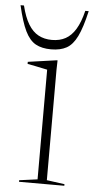

<svg xmlns="http://www.w3.org/2000/svg" viewBox="-83 -750 384 783"><g transform="rotate(5 108.5 -359.0)"><path d="M139 -507 138 -469V-16.5L211 -6.5V0H25.5V-6.5L100 -16.5V-465.5Q94.5 -466.5 81 -469.5Q67.5 -472.5 50.8 -475.8Q34 -479 18.5 -482V-490.5L135 -507ZM108.5 -588Q140.5 -588 164.2 -601Q188 -614 205.2 -642.5Q222.5 -671 234 -718H248Q232.5 -650 214.8 -613.8Q197 -577.5 171.8 -563.5Q146.5 -549.5 108.5 -549.5Q70.5 -549.5 45.2 -563.5Q20 -577.5 2.2 -613.8Q-15.5 -650 -31 -718H-17Q-5.5 -671 11.8 -642.5Q29 -614 53 -601Q77 -588 108.5 -588Z"/></g></svg>

Font: Newsreader 60pt ExtraLight
Style: Regular
Weight: 250
Designer: Hugues Gentile
Foundry: Production Type
Version: Version 1.003